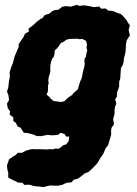

<svg xmlns="http://www.w3.org/2000/svg" viewBox="-20 -540 558 782"><path d="M137 219.4 119.8 218.2 99 212.2 78.6 213 71.6 204.2 54.4 203.8 22.8 188.4 13.4 183 13.8 165 9.8 148.8 8.4 133.2 17.2 108.4 33.2 97.4 43.4 91.8 52.6 82.4 69.6 82.2 84.6 74 99.4 69.6 110.2 67.4 131.6 68 144.2 67.6 169.8 68.8 183.8 67.4 198 68.4 200 65.4H220.2L237.4 52L249.6 47.8L260 34L261.6 16L250 16.6L243 6L227.4 0.8L215.2 9.8L190.6 11.2L172.2 9.2L164.8 11.2L146.6 14.4L129.6 14.2L117.2 8.4L94.2 2.4L77.2 0.6L70 -10L63.6 -20L51.2 -25L44.6 -40L34.4 -46.4L34 -62.2L19.2 -73.4L20.8 -87.2L12.2 -98.2L8.2 -117.4L16.8 -132L14.4 -152.4L8.4 -166.8L13.8 -184.2L16.4 -208.4L20.2 -227.8L19.2 -245L23.8 -261.4L32.6 -283.4L39.6 -310.6L45 -323L56.8 -350.8L55 -358.2L64 -372.2L75.8 -389L82 -403L97.4 -411.2L96.2 -423.2L116.8 -439L127.8 -449.6L145 -463L152 -465.6L162.8 -479L182.4 -485.2L193.4 -494.8L202.2 -498.8L217.6 -500.4L234.4 -512.8L249.2 -515.2L268.2 -512.8L293.2 -520.4L302.4 -516.2L323.8 -518.2L348.4 -514.2L362.2 -511L383.8 -513.4L392.8 -504.2L409.4 -505.8L420.8 -497L440.8 -495L457.4 -487.8L472.2 -483L480.8 -474.8L496.2 -457.2L498.2 -452.2L509 -436.4L503.8 -417.6L509 -396.2L495.8 -375.2L492.8 -357.2L492 -336.6L490.4 -323.4L484.4 -300.4L483.8 -290.2L480.6 -276.8L472.4 -262L470.8 -235.8L469.8 -220.2L465.4 -207.2L465.2 -188L462.2 -177.8L456.4 -163L456 -145.8L449 -135.4L453.8 -117.4L448.2 -105L446.6 -91L446.4 -75.6L440.8 -54.6L444.4 -34L434 -19.2L432.4 -5.8L432.8 8.2L426.4 30.6L420 51.8L410.6 63.4L400.2 87.6L388.6 103.6L382.2 115.4L375.4 125.8L355.4 147L340.2 160.8L325.8 165.8L313.8 175.8L296.6 188L280.2 192.2L271.4 202.4L251 204.6L233.2 212.8L214.8 216.6L183 215.4L156.6 222ZM228.2 -124.6 242 -127.6 256.6 -141.8 272.2 -152.2 281.2 -162.4 297.6 -177 300 -187 306.2 -207.4 313.2 -222.6 316.6 -241.8 319.8 -255.2 323 -266 325 -279.4 323.6 -291.2 324.2 -300.2 330 -308.8 331.8 -320.6 335.4 -336.4 332 -344.4 334.4 -358.6 330.6 -373.4 316 -381.2 301.8 -380.6 294.6 -382.4 281.4 -382 263 -381.4 250.4 -378.2 236.8 -368.4 228.8 -365.8 219 -351.6 212.4 -343.2 202.2 -333.8 202.4 -321 198.8 -308.6 193 -301.4 189 -292.2 185.6 -276.2 184.6 -267.8 185 -247.2 178.2 -224.6 176.8 -212 178.4 -200.2 175.2 -191.6 175.8 -177.8 174.6 -166.6 169.6 -154.6 180.4 -145.8 186.2 -138.6 198.6 -128.4 209 -127.4Z"/></svg>

Font: Winky Rough
Style: Italic
Weight: 400
Italic angle: -8.97852°
Designer: Simon Atzbach
Foundry: typofactur
Version: Version 1.206